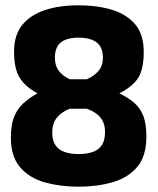

<svg xmlns="http://www.w3.org/2000/svg" viewBox="-20 -692 595 724"><path d="M276 12Q208 12 150 -4Q92 -20 56.5 -60.5Q21 -101 21 -173Q21 -221 33 -251Q45 -281 67 -301.5Q89 -322 121 -340Q74 -366 53.5 -400Q33 -434 33 -497Q33 -560 64 -598Q95 -636 149.5 -654Q204 -672 276 -672Q347 -672 402.5 -655Q458 -638 490 -600Q522 -562 522 -496Q522 -432 501.5 -399Q481 -366 430 -340Q465 -323 487.5 -303Q510 -283 521 -253.5Q532 -224 532 -177Q532 -103 497 -62Q462 -21 403.5 -4.5Q345 12 276 12ZM276 -111Q306 -111 328.5 -118.5Q351 -126 363.5 -144Q376 -162 376 -194Q376 -219 367 -236Q358 -253 342.5 -264Q327 -275 307 -282H243Q214 -271 195.5 -249.5Q177 -228 177 -191Q177 -162 189.5 -144Q202 -126 224.5 -118.5Q247 -111 276 -111ZM243 -393H307Q335 -405 351.5 -424.5Q368 -444 368 -474Q368 -514 344.5 -532Q321 -550 276 -550Q232 -550 209.5 -532Q187 -514 187 -475Q187 -444 202 -424.5Q217 -405 243 -393Z"/></svg>

Font: Cairo ExtraBold
Style: Regular
Weight: 800
Designer: Mohamed Gaber, Accademia di Belle Arti di Urbino
Foundry: Kief Type Foundry, Accademia di Belle Arti di Urbino
Version: Version 3.117